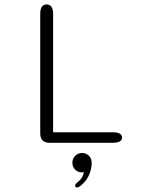

<svg xmlns="http://www.w3.org/2000/svg" viewBox="-20 -644 659 866"><path d="M489 -47.5H219.5V-582.5C219.5 -609.5 209 -624 190.5 -624C171.5 -624 161.5 -609.5 161.5 -582.5V-41.5C161.5 -14.5 176 0 203 0H489C516 0 530.5 -8.5 530.5 -23.5C530.5 -39 516 -47.5 489 -47.5ZM350 46C325 46 306.5 66 306.5 90C306.5 115 325 133.5 350 133.5C352.5 133.5 356.5 133.5 358.5 133C355.5 148.5 347.5 164 333.5 174.5C324 182 318.5 189 318.5 194C318.5 196 321.5 201.5 327 201.5C332.5 201.5 339 198 346.5 191.5C385 159.5 393.5 116 393.5 90C393.5 63 373.5 46 350 46Z"/></svg>

Font: RTM Light Light
Style: Regular
Weight: 300
Designer: after Tyler Finck
Foundry: An Endless Supply
Version: Version 1.000;Glyphs 3.2.1 (3258)